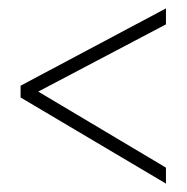

<svg xmlns="http://www.w3.org/2000/svg" viewBox="-20 -582 445 457"><path d="M375 -145 29 -350V-378L375 -562V-524L71 -364L375 -183Z"/></svg>

Font: Noto Sans Khmer UI ExtraCondensed ExtraLight
Style: Regular
Weight: 200
Width: 2
Designer: Danh Hong and the Monotype Design Team
Foundry: Monotype Imaging Inc.
Version: Version 2.002; ttfautohint (v1.8.4.7-5d5b)